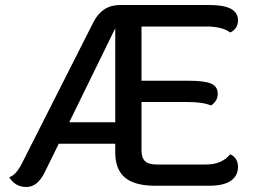

<svg xmlns="http://www.w3.org/2000/svg" viewBox="-20 -743 1032 768"><path d="M441 -254V-630L257 -254ZM608 -85H805Q867 -85 901 -126Q932 -111 932 -75.5Q932 -40 903.5 -20Q875 0 816 0H601Q519 0 480 -32.5Q441 -65 441 -133V-168H215L159 -54Q130 5 85.5 5Q41 5 17 -34Q44 -43 67 -88L354 -655Q389 -723 460 -723H818Q932 -723 932 -662Q932 -628 901 -613Q869 -637 805 -637H546V-420H736Q798 -420 824.5 -408.5Q851 -397 851 -368Q851 -339 824 -321Q792 -335 728 -335H546V-143Q546 -112 560 -98.5Q574 -85 608 -85Z"/></svg>

Font: Laila Medium
Style: Regular
Weight: 500
Designer: Hitesh Malaviya
Foundry: Indian Type Foundry
Version: Version 1.302;PS 1.0;hotconv 1.0.78;makeotf.lib2.5.61930; tt